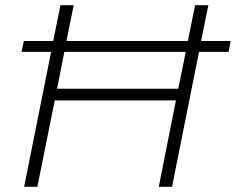

<svg xmlns="http://www.w3.org/2000/svg" viewBox="-20 -720 909 740"><path d="M732 -700H783L755 -562H869L861 -520H747L643 0H592L658 -333H191L124 0H73L177 -520H63L72 -562H185L213 -700H264L236 -562H704ZM200 -378H667L696 -520H228Z"/></svg>

Font: Montserrat Light
Style: Italic
Weight: 300
Italic angle: -11.3°
Designer: Julieta Ulanovsky
Foundry: Julieta Ulanovsky
Version: Version 9.000; ttfautohint (v1.8.4.7-5d5b)